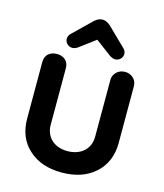

<svg xmlns="http://www.w3.org/2000/svg" viewBox="-134 -1020 971 1135"><g transform="rotate(15 352.0 -452.0)"><path d="M176 -755C176 -732 197 -712 221 -712C232 -712 242 -716 253 -723L352 -797L451 -723C463 -716 474 -712 483 -712C507 -712 528 -732 528 -755C528 -766 525 -779 512 -790L400 -899C384 -913 368 -920 352 -920C336 -920 320 -913 304 -899L192 -790C179 -779 176 -766 176 -755ZM488 -240C488 -165 434 -115 350 -115C270 -115 216 -165 216 -240V-587C216 -628 187 -654 144 -654C101 -654 72 -628 72 -587V-240C72 -162 97 -100 148 -54C199 -7 266 16 350 16C435 16 504 -7 555 -54C606 -100 632 -162 632 -240V-587C632 -628 600 -656 560 -656C520 -656 488 -626 488 -587Z"/></g></svg>

Font: Dongle
Style: Bold
Weight: 700
Designer: Yanghee Ryu
Foundry: Yanghee Ryu
Version: Version 2.000